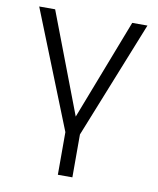

<svg xmlns="http://www.w3.org/2000/svg" viewBox="-79 -561 663 807"><g transform="rotate(10 253.0 -157.5)"><path d="M223 184V2L23 -499H91L261 -53H248L420 -499H485L285 1V184Z"/></g></svg>

Font: Nunitoga
Style: Light
Weight: 300
Designer: Vernon Adams
Foundry: Vernon Adams
Version: Version 1.0